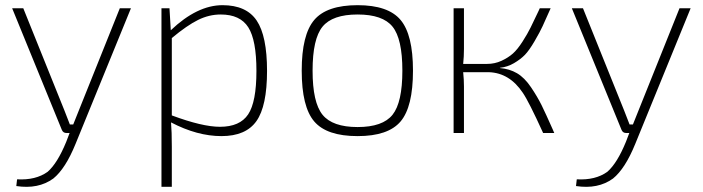

<svg xmlns="http://www.w3.org/2000/svg" viewBox="-20 -514 2716 742"><path d="M486 -482 272 42Q233 138 186 176Q128 218 43 205L46 179Q118 183 164 150Q202 117 236 34L249 0H237Q224 0 219 -12L27 -482H70L229 -87L250 -33H263L285 -88L443 -482Z M635 -482 640 -397Q742 -494 840 -494Q932 -494 972 -434.5Q1012 -375 1012 -240Q1012 -104 971 -46Q930 12 836 12Q742 12 641 -41Q644 -6 644 53V208H604V-482ZM644 -367V-68Q762 -24 830 -24Q907 -24 939 -72Q971 -120 971 -240Q971 -359 939.5 -408.5Q908 -458 833 -458Q788 -458 745.5 -437Q703 -416 644 -367Z M1362 -494Q1480 -494 1528 -437Q1576 -380 1576 -241Q1576 -101 1528 -44.5Q1480 12 1362 12Q1243 12 1194.5 -44.5Q1146 -101 1146 -241Q1146 -380 1194.5 -437Q1243 -494 1362 -494ZM1497 -411Q1459 -458 1362 -458Q1265 -458 1226.5 -411Q1188 -364 1188 -241Q1188 -118 1226.5 -70.5Q1265 -23 1362 -23Q1459 -23 1497 -70.5Q1535 -118 1535 -241Q1535 -364 1497 -411Z M1912 -252V-251Q1949 -248 1978 -231Q2007 -214 2032 -177Q2057 -140 2073 -107.5Q2089 -75 2116 -14Q2120 -5 2122 0H2079Q2023 -123 2000 -156Q1949 -232 1870 -235Q1867 -235 1864 -235H1770Q1773 -206 1773 -180V0H1733V-482H1773V-325Q1773 -296 1770 -267H1862Q1892 -267 1918 -279Q1944 -291 1962 -307Q1980 -323 1999.5 -353.5Q2019 -384 2030.5 -407.5Q2042 -431 2061 -471Q2064 -478 2066 -482H2108Q2087 -435 2077 -413Q2067 -391 2046 -355Q2025 -319 2008.5 -302Q1992 -285 1966.5 -270Q1941 -255 1912 -252Z M2649 -482 2435 42Q2396 138 2349 176Q2291 218 2206 205L2209 179Q2281 183 2327 150Q2365 117 2399 34L2412 0H2400Q2387 0 2382 -12L2190 -482H2233L2392 -87L2413 -33H2426L2448 -88L2606 -482Z"/></svg>

Font: Exo 2.0 Extra Light
Style: Regular
Weight: 250
Designer: Natanael Gama
Version: Version 1.001;PS 001.001;hotconv 1.0.70;makeotf.lib2.5.58329